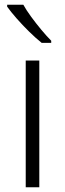

<svg xmlns="http://www.w3.org/2000/svg" viewBox="-20 -879 273 806"><path d="M145 -93H88V-625H145ZM78 -859Q90 -837 110.5 -809Q131 -781 153.5 -754Q176 -727 195 -708V-699H155Q130 -719 102 -746.5Q74 -774 49.5 -802Q25 -830 10 -851V-859Z"/></svg>

Font: Noto Sans Kannada UI Light
Style: Regular
Weight: 300
Designer: Jelle Bosma - Monotype Design Team
Foundry: Monotype Imaging Inc.
Version: Version 2.005; ttfautohint (v1.8.4.7-5d5b)